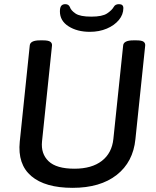

<svg xmlns="http://www.w3.org/2000/svg" viewBox="-20 -896 752 923"><path d="M412 -743Q351 -743 309.5 -769.5Q268 -796 268 -841Q268 -860 274.5 -868Q281 -876 294 -876Q310 -876 316 -862Q321 -846 343 -831Q365 -816 419 -816Q472 -816 495 -831.5Q518 -847 527 -863Q534 -876 552 -876Q573 -876 573 -857Q573 -826 551.5 -800Q530 -774 493.5 -758.5Q457 -743 412 -743ZM329 7Q197 7 130.5 -49.5Q64 -106 75 -215L123 -677Q125 -702 172 -702H187Q212 -702 221.5 -695.5Q231 -689 230 -677L182 -216Q176 -157 213.5 -121Q251 -85 338 -85Q421 -85 469.5 -122.5Q518 -160 525 -228L572 -677Q574 -702 621 -702H636Q661 -702 670 -695.5Q679 -689 678 -677L631 -227Q620 -117 541 -55Q462 7 329 7Z"/></svg>

Font: Asap Medium
Style: Italic
Weight: 500
Italic angle: -6°
Designer: Pablo Cosgaya
Foundry: Omnibus-Type
Version: Version 3.001; ttfautohint (v1.8.3)